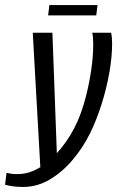

<svg xmlns="http://www.w3.org/2000/svg" viewBox="-85 -625 465 762"><path d="M6 117Q-15 117 -33.5 114.5Q-52 112 -65 108L-59 61Q-51 63 -40.5 64.5Q-30 66 -16 66Q32 66 76.5 37.5Q121 9 159 -38.5Q197 -86 222 -142Q241 -185 255 -238.5Q269 -292 277 -347Q285 -402 285 -449Q285 -464 284 -476Q283 -488 281 -495H356Q360 -477 360 -452Q360 -400 349 -337Q338 -274 318 -211Q298 -148 272 -95Q243 -37 202 11Q161 59 111.5 88Q62 117 6 117ZM76 55 45 -495H123L142 22ZM106 -564 111 -605H302L297 -564Z"/></svg>

Font: Alumni Sans Medium
Style: Italic
Weight: 500
Italic angle: -8°
Designer: Robert E. Leuschke
Foundry: Robert E. Leuschke
Version: Version 1.016